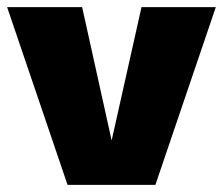

<svg xmlns="http://www.w3.org/2000/svg" viewBox="-26 -520 627 540"><path d="M581 -500 411 0H260H164L-6 -500H205L288 -125L372 -500Z"/></svg>

Font: Work Sans ExtraBold
Style: Regular
Weight: 800
Designer: Wei Huang
Foundry: Wei Huang
Version: Version 1.500